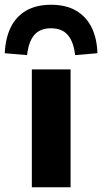

<svg xmlns="http://www.w3.org/2000/svg" viewBox="-60 -788 430 808"><path d="M74 0V-496H237V0ZM54 -556 -40 -564Q-37 -628 -14.5 -673.5Q8 -719 50.5 -743.5Q93 -768 155 -768Q217 -768 259.5 -743.5Q302 -719 325 -673.5Q348 -628 350 -564L256 -556Q250 -612 225.5 -640.5Q201 -669 155 -669Q108 -669 84 -640.5Q60 -612 54 -556Z"/></svg>

Font: Nunito Sans 10pt SemiExpanded ExtraBold
Style: Regular
Weight: 800
Width: 6
Designer: Vernon Adams
Foundry: Vernon Adams
Version: Version 3.101;gftools[0.9.27]